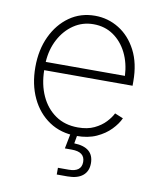

<svg xmlns="http://www.w3.org/2000/svg" viewBox="-85 -620 744 892"><g transform="rotate(10 287.5 -174.5)"><path d="M302.2 11.7Q228.5 11.7 173.8 -24.9Q119.1 -61.5 89.1 -125.2Q59.1 -189 59.1 -270.5Q59.1 -352.1 89.1 -415.8Q119.1 -479.5 171.4 -516.4Q223.6 -553.2 291.5 -553.2Q353 -553.2 404.8 -521.2Q456.5 -489.3 487.8 -429Q519 -368.7 519 -283.7V-263.2H102.1Q103 -195.8 127.2 -142.8Q151.4 -89.8 195.8 -59.1Q240.2 -28.3 302.2 -28.3Q347.2 -28.3 378.9 -43.5Q410.6 -58.6 431.2 -80.6Q451.7 -102.5 461.4 -122.6L501 -106.4Q488.8 -79.1 462.4 -51.8Q436 -24.4 396.2 -6.3Q356.4 11.7 302.2 11.7ZM102.5 -302.2H476.1Q473.1 -362.3 449.5 -409.9Q425.8 -457.5 385.3 -485.4Q344.7 -513.2 291.5 -513.2Q239.7 -513.2 198.2 -485.1Q156.7 -457 131.3 -409.2Q106 -361.3 102.5 -302.2ZM243.7 204.1V172.4H294.4Q354.5 172.4 354.5 125.5Q354.5 78.1 292.5 78.1H259.8L277.8 -14.2H307.1V0L298.8 47.4Q391.1 50.3 391.1 125.5Q391.1 163.1 366.2 183.6Q341.3 204.1 294.4 204.1Z"/></g></svg>

Font: Inter Extra Light
Style: Regular
Weight: 200
Designer: Rasmus Andersson
Foundry: rsms
Version: Version 4.000;git-3c8e0fc